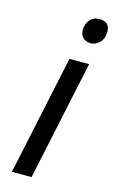

<svg xmlns="http://www.w3.org/2000/svg" viewBox="-115 -783 500 830"><g transform="rotate(15 135.0 -368.0)"><path d="M213 -625Q192 -625 178.5 -637.5Q165 -650 165 -672Q165 -698 180.5 -717Q196 -736 224 -736Q270 -736 270 -691Q270 -660 252 -642.5Q234 -625 213 -625ZM28 0 142 -536H230L116 0Z"/></g></svg>

Font: BC Sans
Style: Italic
Weight: 400
Italic angle: -12°
Designer: Monotype Design Team
Designer: Province of B.C.
Foundry: Monotype Imaging Inc.
Version: Version 2.000;GOOG;noto-source:20170915:90ef993387c0